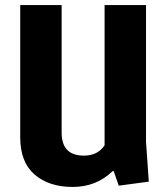

<svg xmlns="http://www.w3.org/2000/svg" viewBox="-20 -728 665 760"><path d="M558 -708V-167L569 -9L450 7L430 -51L425 -50Q361 12 267.5 12Q174 12 117 -37Q60 -86 60 -185V-708H224V-203Q224 -112 312 -112Q367 -112 394 -153V-708Z"/></svg>

Font: Magra
Style: Bold
Weight: 600
Designer: Viviana Monsalve
Foundry: Viviana Monsalve
Version: Version 1.001